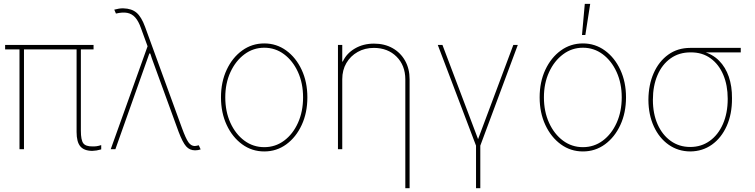

<svg xmlns="http://www.w3.org/2000/svg" viewBox="-20 -781 3951 1005"><path d="M469.7 -545.9V-522.5H6.8V-545.9ZM105.5 -545.9V0H82V-545.9ZM380.9 -545.9H403.3V-96.7Q403.3 -47.9 416 -31Q428.7 -14.2 463.9 -14.6Q474.1 -14.2 485.1 -15.6Q496.1 -17.1 509.8 -21.5V1Q496.1 4.9 485.4 6.6Q474.6 8.3 462.9 8.8Q419.9 8.3 400.4 -14.9Q380.9 -38.1 380.9 -89.8Z M1001 5.9Q972.7 5.9 954.3 -14.9Q936 -35.6 915 -90.8L774.4 -476.6L769.5 -492.2L717.8 -633.8Q705.1 -670.4 687.7 -689.7Q670.4 -709 646.2 -713.6Q622.1 -718.3 586.9 -710L578.1 -730.5Q590.3 -733.9 602.5 -735.8Q614.7 -737.8 626 -737.3Q668.9 -736.3 694.6 -714.6Q720.2 -692.9 739.3 -640.6L932.6 -110.4Q952.6 -55.7 966.3 -36.4Q980 -17.1 999 -16.6Q1006.8 -17.1 1020.5 -20.5L1030.3 1Q1023.9 3.4 1016.6 4.6Q1009.3 5.9 1001 5.9ZM559.6 0 756.8 -550.8 773.4 -501H761.7L584 0Z M1363.3 11.7Q1298.8 11.7 1247.6 -25.6Q1196.3 -63 1166.5 -127Q1136.7 -190.9 1136.7 -271.5Q1136.7 -352.1 1166.5 -415.8Q1196.3 -479.5 1247.6 -516.6Q1298.8 -553.7 1363.3 -553.7Q1427.2 -553.7 1478.3 -516.6Q1529.3 -479.5 1559.1 -415.5Q1588.9 -351.6 1588.9 -271.5Q1588.9 -190.9 1559.3 -127Q1529.8 -63 1478.8 -25.6Q1427.7 11.7 1363.3 11.7ZM1363.3 -10.7Q1421.4 -10.7 1467.3 -44.9Q1513.2 -79.1 1539.8 -138.2Q1566.4 -197.3 1566.4 -271.5Q1566.4 -345.2 1539.6 -404.1Q1512.7 -462.9 1466.8 -497.1Q1420.9 -531.2 1363.3 -531.2Q1305.7 -531.2 1259.5 -496.8Q1213.4 -462.4 1186.3 -403.8Q1159.2 -345.2 1159.2 -271.5Q1159.2 -197.3 1186 -138.2Q1212.9 -79.1 1259 -44.9Q1305.2 -10.7 1363.3 -10.7Z M1771.5 -366.2V0H1749V-545.9H1771.5V-459H1774.4Q1793.9 -501.5 1837.6 -527.1Q1881.3 -552.7 1937.5 -552.7Q1992.7 -552.7 2034.7 -529.1Q2076.7 -505.4 2100.3 -463.4Q2124 -421.4 2124 -366.2V204.1H2101.6V-366.2Q2101.1 -439 2055.7 -484.4Q2010.3 -529.8 1937.5 -530.3Q1889.6 -530.3 1852.1 -509Q1814.5 -487.8 1793 -450.9Q1771.5 -414.1 1771.5 -366.2Z M2271.5 -545.9H2295.9L2482.4 -52.7L2667 -545.9H2690.4L2494.1 -18.6V204.1H2471.7V-18.6Z M3031.2 11.7Q2966.8 11.7 2915.5 -25.6Q2864.3 -63 2834.5 -127Q2804.7 -190.9 2804.7 -271.5Q2804.7 -352.1 2834.5 -415.8Q2864.3 -479.5 2915.5 -516.6Q2966.8 -553.7 3031.2 -553.7Q3095.2 -553.7 3146.2 -516.6Q3197.3 -479.5 3227.1 -415.5Q3256.8 -351.6 3256.8 -271.5Q3256.8 -190.9 3227.3 -127Q3197.8 -63 3146.7 -25.6Q3095.7 11.7 3031.2 11.7ZM3031.2 -10.7Q3089.4 -10.7 3135.3 -44.9Q3181.2 -79.1 3207.8 -138.2Q3234.4 -197.3 3234.4 -271.5Q3234.4 -345.2 3207.5 -404.1Q3180.7 -462.9 3134.8 -497.1Q3088.9 -531.2 3031.2 -531.2Q2973.6 -531.2 2927.5 -496.8Q2881.3 -462.4 2854.2 -403.8Q2827.1 -345.2 2827.1 -271.5Q2827.1 -197.3 2854 -138.2Q2880.9 -79.1 2927 -44.9Q2973.1 -10.7 3031.2 -10.7ZM3026.4 -597.7 3041 -760.7H3069.3L3043.9 -597.7Z M3374 -257.8V-258.8Q3374.5 -336.9 3401.6 -398.2Q3428.7 -459.5 3477.8 -494.9Q3526.9 -530.3 3592.8 -530.3Q3604.5 -527.8 3613.8 -525.1Q3623 -522.5 3633.3 -519.3Q3643.6 -516.1 3658.2 -511.7Q3709.5 -498 3743.7 -463.6Q3777.8 -429.2 3794.9 -379.2Q3812 -329.1 3811.5 -267.6V-265.6Q3812 -184.1 3783.9 -121.6Q3755.9 -59.1 3706.5 -23.9Q3657.2 11.2 3592.8 11.7Q3529.3 11.2 3480 -23.4Q3430.7 -58.1 3402.6 -118.9Q3374.5 -179.7 3374 -257.8ZM3397.5 -258.8V-257.8Q3397.5 -186 3422.1 -130.4Q3446.8 -74.7 3491 -43.2Q3535.2 -11.7 3592.8 -11.7Q3650.9 -11.7 3695.1 -43.5Q3739.3 -75.2 3764.2 -132.1Q3789.1 -189 3789.1 -262.7V-264.6Q3789.1 -334.5 3765.9 -389.4Q3742.7 -444.3 3699.2 -475.8Q3655.8 -507.3 3595.7 -506.8Q3534.7 -507.3 3490 -475.3Q3445.3 -443.4 3421.4 -387.2Q3397.5 -331.1 3397.5 -258.8ZM3857.4 -530.3V-506.8H3592.8V-530.3Z"/></svg>

Font: Inter Tight Thin
Style: Regular
Weight: 250
Designer: Rasmus Andersson
Foundry: rsms
Version: Version 3.004